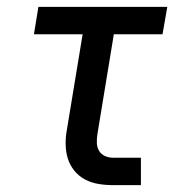

<svg xmlns="http://www.w3.org/2000/svg" viewBox="-20 -540 540 560"><path d="M310 0Q288 0 267 -3.5Q246 -7 228 -16.5Q210 -26 197 -42Q184 -58 178 -77Q172 -96 171.5 -118Q171 -140 175 -161L221 -440H79L92 -520H468L454 -440H312L264 -148Q262 -135 262.5 -122.5Q263 -110 269 -100Q275 -90 286 -85Q297 -80 310 -80H391V0Z"/></svg>

Font: Iosevka SS04 Medium Oblique
Style: Regular
Weight: 500
Italic angle: -9°
Monospace: yes
Designer: Belleve Invis
Foundry: Belleve Invis
Version: Version 19.0.0; ttfautohint (v1.8.4)